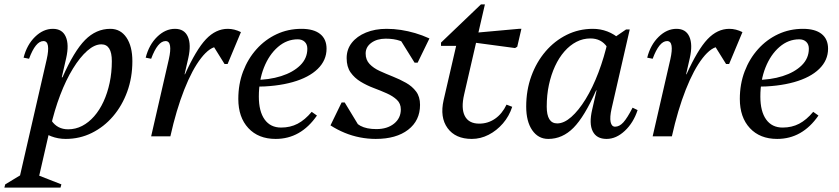

<svg xmlns="http://www.w3.org/2000/svg" viewBox="-84 -624 3842 879"><path d="M-64 235 -60 220 41 159 3 200 130 -353Q139 -393 135.5 -414.5Q132 -436 115 -436Q79 -436 49 -355L24 -360Q39 -419 76.5 -455.5Q114 -492 158 -492Q201 -492 217 -456Q233 -420 219 -358L91 200L64 168L197 220L193 235ZM217 12Q182 12 150.5 0Q119 -12 92 -36L125 -184Q125 -111 152 -71.5Q179 -32 228 -32Q262 -32 292 -47.5Q322 -63 347 -91.5Q372 -120 390 -159Q408 -198 418 -245Q428 -292 428 -344Q428 -421 380 -421Q349 -421 315.5 -391.5Q282 -362 250 -310Q218 -258 191.5 -188.5Q165 -119 147 -39H101L152 -270H202Q255 -390 305.5 -441Q356 -492 421 -492Q468 -492 495 -452Q522 -412 522 -344Q522 -269 498.5 -204.5Q475 -140 433.5 -91.5Q392 -43 336.5 -15.5Q281 12 217 12Z M650 0 726 -284H763Q814 -397 859 -444.5Q904 -492 959 -492Q989 -492 1019 -477L958 -331H944L873 -445H915V-411Q878 -411 837 -358.5Q796 -306 759.5 -213.5Q723 -121 696 0ZM608 0 689 -353Q698 -393 694.5 -414.5Q691 -436 674 -436Q638 -436 608 -355L583 -360Q598 -419 635.5 -455.5Q673 -492 717 -492Q760 -492 776 -456Q792 -420 778 -358L696 0Z M1178 12Q1099 12 1053 -37.5Q1007 -87 1007 -171Q1007 -239 1029 -297Q1051 -355 1090.5 -399Q1130 -443 1182.5 -467.5Q1235 -492 1296 -492Q1352 -492 1381.5 -468.5Q1411 -445 1411 -401Q1411 -348 1370.5 -308.5Q1330 -269 1255.5 -248Q1181 -227 1079 -227V-258Q1148 -258 1203 -275.5Q1258 -293 1290.5 -325Q1323 -357 1323 -401Q1323 -421 1311 -432.5Q1299 -444 1279 -444Q1229 -444 1188.5 -409Q1148 -374 1124.5 -315Q1101 -256 1101 -182Q1101 -114 1127.5 -77Q1154 -40 1203 -40Q1245 -40 1278.5 -57.5Q1312 -75 1343 -112L1367 -95Q1293 12 1178 12Z M1636 12Q1600 12 1564 5Q1528 -2 1494 -16Q1460 -30 1429 -50L1480 -155H1494L1565 -38L1512 -47V-102Q1538 -63 1566 -48Q1594 -33 1639 -33Q1689 -33 1720 -58Q1751 -83 1751 -123Q1751 -150 1733 -167Q1715 -184 1687 -196.5Q1659 -209 1627 -221Q1595 -233 1567 -250Q1539 -267 1521 -292.5Q1503 -318 1503 -358Q1503 -398 1526.5 -428Q1550 -458 1591.5 -475Q1633 -492 1686 -492Q1719 -492 1751.5 -487Q1784 -482 1816.5 -472.5Q1849 -463 1882 -448L1828 -337H1814L1740 -456L1804 -447V-402Q1776 -427 1748 -437Q1720 -447 1682 -447Q1642 -447 1616 -428Q1590 -409 1590 -379Q1590 -350 1608 -331Q1626 -312 1654.5 -299Q1683 -286 1714.5 -273.5Q1746 -261 1774.5 -245Q1803 -229 1821 -205Q1839 -181 1839 -144Q1839 -72 1784.5 -30Q1730 12 1636 12Z M2076 12Q2001 12 1965 -37.5Q1929 -87 1947 -166L2017 -469L2047 -414H1935V-429L2118 -604H2136L2041 -192Q2026 -128 2044 -93Q2062 -58 2110 -58Q2150 -58 2182.5 -80.5Q2215 -103 2235 -145L2261 -135Q2247 -92 2218.5 -59Q2190 -26 2153 -7Q2116 12 2076 12ZM2274 -404 2050 -434 2059 -471 2291 -492H2303L2284 -410Z M2426 12Q2380 12 2352.5 -28Q2325 -68 2325 -136Q2325 -211 2348.5 -275.5Q2372 -340 2413.5 -388.5Q2455 -437 2510.5 -464.5Q2566 -492 2630 -492Q2665 -492 2696.5 -480Q2728 -468 2755 -444L2722 -296Q2722 -369 2695.5 -408.5Q2669 -448 2619 -448Q2585 -448 2555 -432.5Q2525 -417 2500 -388.5Q2475 -360 2457 -321Q2439 -282 2429 -235.5Q2419 -189 2419 -136Q2419 -59 2467 -59Q2498 -59 2531.5 -88.5Q2565 -118 2597 -170Q2629 -222 2655.5 -291.5Q2682 -361 2700 -441H2746L2695 -210H2645Q2592 -90 2541.5 -39Q2491 12 2426 12ZM2693 12Q2647 12 2629.5 -23Q2612 -58 2627 -122L2700 -441H2712L2782 -489H2799L2716 -127Q2707 -87 2711.5 -65.5Q2716 -44 2732 -44Q2752 -44 2770 -64Q2788 -84 2812 -131L2835 -120Q2816 -62 2776.5 -25Q2737 12 2693 12Z M2946 0 3022 -284H3059Q3110 -397 3155 -444.5Q3200 -492 3255 -492Q3285 -492 3315 -477L3254 -331H3240L3169 -445H3211V-411Q3174 -411 3133 -358.5Q3092 -306 3055.5 -213.5Q3019 -121 2992 0ZM2904 0 2985 -353Q2994 -393 2990.5 -414.5Q2987 -436 2970 -436Q2934 -436 2904 -355L2879 -360Q2894 -419 2931.5 -455.5Q2969 -492 3013 -492Q3056 -492 3072 -456Q3088 -420 3074 -358L2992 0Z M3474 12Q3395 12 3349 -37.5Q3303 -87 3303 -171Q3303 -239 3325 -297Q3347 -355 3386.5 -399Q3426 -443 3478.5 -467.5Q3531 -492 3592 -492Q3648 -492 3677.5 -468.5Q3707 -445 3707 -401Q3707 -348 3666.5 -308.5Q3626 -269 3551.5 -248Q3477 -227 3375 -227V-258Q3444 -258 3499 -275.5Q3554 -293 3586.5 -325Q3619 -357 3619 -401Q3619 -421 3607 -432.5Q3595 -444 3575 -444Q3525 -444 3484.5 -409Q3444 -374 3420.5 -315Q3397 -256 3397 -182Q3397 -114 3423.5 -77Q3450 -40 3499 -40Q3541 -40 3574.5 -57.5Q3608 -75 3639 -112L3663 -95Q3589 12 3474 12Z"/></svg>

Font: Platypi Light Light
Style: Italic
Weight: 300
Italic angle: -13°
Version: Version 1.200